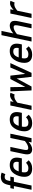

<svg xmlns="http://www.w3.org/2000/svg" viewBox="1902 -2684 797 4642"><g transform="rotate(-90 2301.0 -363.5)"><path d="M411.1 -632.8Q397 -640.6 380.9 -645.3Q364.7 -649.9 346.2 -649.9Q327.1 -649.9 312.5 -645.5Q297.9 -641.1 286.9 -631.3Q275.9 -621.6 268.3 -605.7Q260.7 -589.8 255.9 -566.9L244.1 -512.2H351.1L333 -426.8H226.1L136.2 0H33.2L123 -426.8H55.2L73.2 -512.2H141.1L151.9 -562Q161.6 -606.4 176.5 -640.4Q191.4 -674.3 214.6 -696.8Q237.8 -719.2 271 -730.7Q304.2 -742.2 351.1 -742.2Q379.9 -742.2 404.5 -736.6Q429.2 -731 449.2 -722.2Z M460.9 -233.9Q457 -217.3 455.6 -201.9Q454.1 -186.5 454.1 -172.9Q454.1 -119.6 479 -97.9Q503.9 -76.2 555.2 -76.2Q594.2 -76.2 625.7 -91.1Q657.2 -106 685.1 -133.8L746.1 -69.8Q727.5 -49.8 707 -33.9Q686.5 -18.1 662.4 -7.1Q638.2 3.9 609.1 9.5Q580.1 15.1 544.9 15.1Q493.7 15.1 456.3 2Q418.9 -11.2 394.3 -35.6Q369.6 -60.1 357.9 -94.7Q346.2 -129.4 346.2 -172.9Q346.2 -204.1 351.1 -236.6Q356 -269 366 -301.3Q376 -333.5 390.6 -364.3Q405.3 -395 424.3 -422.9Q440.4 -446.3 461.2 -465.6Q481.9 -484.9 507.6 -498.5Q533.2 -512.2 564.5 -519.5Q595.7 -526.9 632.3 -526.9Q677.7 -526.9 711.4 -515.1Q745.1 -503.4 767.3 -481.7Q789.6 -460 800.3 -428.7Q811 -397.5 811 -357.9Q811 -352.5 810.5 -344.5Q810.1 -336.4 809.1 -326.9Q808.1 -317.4 806.9 -307.6Q805.7 -297.9 804.2 -290L792 -233.9ZM705.1 -311Q707.5 -323.7 708.7 -335.7Q710 -347.7 710 -357.9Q710 -399.4 690.2 -420.7Q670.4 -441.9 624 -441.9Q589.4 -441.9 564.5 -430.2Q539.6 -418.5 521 -395Q508.3 -379.4 497.3 -357.7Q486.3 -335.9 478 -311Z M1069.3 -512.2 1008.3 -220.2Q1002.4 -192.9 998.8 -170.9Q995.1 -148.9 995.1 -131.8Q995.1 -102.5 1007.1 -90.8Q1019 -79.1 1043.5 -79.1Q1062.5 -79.1 1083.3 -85.2Q1104 -91.3 1125.5 -102.1Q1147 -112.8 1168.7 -127.7Q1190.4 -142.6 1211.4 -160.2L1286.1 -512.2H1389.2L1281.2 0H1178.2L1193.4 -70.8Q1172.9 -52.2 1150.9 -36.6Q1128.9 -21 1106.2 -9.5Q1083.5 2 1060.1 8.5Q1036.6 15.1 1013.2 15.1Q978 15.1 954.3 5.6Q930.7 -3.9 916 -20Q901.4 -36.1 895.3 -57.9Q889.2 -79.6 889.2 -104Q889.2 -124.5 892.6 -149.4Q896 -174.3 901.4 -199.2L967.3 -512.2Z M1562 -233.9Q1558.1 -217.3 1556.6 -201.9Q1555.2 -186.5 1555.2 -172.9Q1555.2 -119.6 1580.1 -97.9Q1605 -76.2 1656.2 -76.2Q1695.3 -76.2 1726.8 -91.1Q1758.3 -106 1786.1 -133.8L1847.2 -69.8Q1828.6 -49.8 1808.1 -33.9Q1787.6 -18.1 1763.4 -7.1Q1739.3 3.9 1710.2 9.5Q1681.2 15.1 1646 15.1Q1594.7 15.1 1557.4 2Q1520 -11.2 1495.4 -35.6Q1470.7 -60.1 1459 -94.7Q1447.3 -129.4 1447.3 -172.9Q1447.3 -204.1 1452.1 -236.6Q1457 -269 1467 -301.3Q1477.1 -333.5 1491.7 -364.3Q1506.3 -395 1525.4 -422.9Q1541.5 -446.3 1562.3 -465.6Q1583 -484.9 1608.6 -498.5Q1634.3 -512.2 1665.5 -519.5Q1696.8 -526.9 1733.4 -526.9Q1778.8 -526.9 1812.5 -515.1Q1846.2 -503.4 1868.4 -481.7Q1890.6 -460 1901.4 -428.7Q1912.1 -397.5 1912.1 -357.9Q1912.1 -352.5 1911.6 -344.5Q1911.1 -336.4 1910.2 -326.9Q1909.2 -317.4 1908 -307.6Q1906.7 -297.9 1905.3 -290L1893.1 -233.9ZM1806.2 -311Q1808.6 -323.7 1809.8 -335.7Q1811 -347.7 1811 -357.9Q1811 -399.4 1791.3 -420.7Q1771.5 -441.9 1725.1 -441.9Q1690.4 -441.9 1665.5 -430.2Q1640.6 -418.5 1622.1 -395Q1609.4 -379.4 1598.4 -357.7Q1587.4 -335.9 1579.1 -311Z M2337.4 -408.2Q2330.6 -411.1 2318.8 -414.1Q2307.1 -417 2294.4 -417Q2272.9 -417 2253.2 -411.1Q2233.4 -405.3 2214.4 -395.3Q2195.3 -385.3 2176.8 -371.6Q2158.2 -357.9 2139.2 -342.8L2066.4 0H1963.4L2071.3 -512.2H2174.3L2158.2 -434.1Q2204.1 -477.1 2242.4 -498.5Q2280.8 -520 2317.4 -520Q2335.9 -520 2352.5 -516.8Q2369.1 -513.7 2378.4 -508.8Z M2860.4 0H2764.2L2723.6 -358.9L2529.3 0H2435.5L2412.6 -512.2H2514.2L2520.5 -151.9L2711.4 -512.2H2792.5L2835.4 -152.8L2989.3 -512.2H3096.2Z M3216.3 -233.9Q3212.4 -217.3 3210.9 -201.9Q3209.5 -186.5 3209.5 -172.9Q3209.5 -119.6 3234.4 -97.9Q3259.3 -76.2 3310.5 -76.2Q3349.6 -76.2 3381.1 -91.1Q3412.6 -106 3440.4 -133.8L3501.5 -69.8Q3482.9 -49.8 3462.4 -33.9Q3441.9 -18.1 3417.7 -7.1Q3393.6 3.9 3364.5 9.5Q3335.4 15.1 3300.3 15.1Q3249 15.1 3211.7 2Q3174.3 -11.2 3149.7 -35.6Q3125 -60.1 3113.3 -94.7Q3101.6 -129.4 3101.6 -172.9Q3101.6 -204.1 3106.4 -236.6Q3111.3 -269 3121.3 -301.3Q3131.3 -333.5 3146 -364.3Q3160.6 -395 3179.7 -422.9Q3195.8 -446.3 3216.6 -465.6Q3237.3 -484.9 3262.9 -498.5Q3288.6 -512.2 3319.8 -519.5Q3351.1 -526.9 3387.7 -526.9Q3433.1 -526.9 3466.8 -515.1Q3500.5 -503.4 3522.7 -481.7Q3544.9 -460 3555.7 -428.7Q3566.4 -397.5 3566.4 -357.9Q3566.4 -352.5 3565.9 -344.5Q3565.4 -336.4 3564.5 -326.9Q3563.5 -317.4 3562.3 -307.6Q3561 -297.9 3559.6 -290L3547.4 -233.9ZM3460.4 -311Q3462.9 -323.7 3464.1 -335.7Q3465.3 -347.7 3465.3 -357.9Q3465.3 -399.4 3445.6 -420.7Q3425.8 -441.9 3379.4 -441.9Q3344.7 -441.9 3319.8 -430.2Q3294.9 -418.5 3276.4 -395Q3263.7 -379.4 3252.7 -357.7Q3241.7 -335.9 3233.4 -311Z M3937.5 0 3999.5 -292Q4004.9 -319.3 4008.3 -341.1Q4011.7 -362.8 4011.7 -383.8Q4011.7 -408.2 4000.5 -420.7Q3989.3 -433.1 3962.9 -433.1Q3944.8 -433.1 3924.3 -427Q3903.8 -420.9 3882.1 -409.9Q3860.4 -398.9 3838.6 -384Q3816.9 -369.1 3795.9 -352.1L3720.7 0H3617.7L3771.5 -727.1H3874.5L3813.5 -440.9Q3834 -459 3856 -474.6Q3877.9 -490.2 3901.1 -502Q3924.3 -513.7 3948.5 -520.3Q3972.7 -526.9 3997.6 -526.9Q4031.2 -526.9 4054.4 -517.3Q4077.6 -507.8 4091.6 -491.7Q4105.5 -475.6 4111.6 -453.9Q4117.7 -432.1 4117.7 -407.2Q4117.7 -386.7 4114.3 -361.8Q4110.8 -336.9 4105.5 -312L4039.6 0Z M4560.5 -408.2Q4553.7 -411.1 4542 -414.1Q4530.3 -417 4517.6 -417Q4496.1 -417 4476.3 -411.1Q4456.5 -405.3 4437.5 -395.3Q4418.5 -385.3 4399.9 -371.6Q4381.3 -357.9 4362.3 -342.8L4289.6 0H4186.5L4294.4 -512.2H4397.5L4381.3 -434.1Q4427.2 -477.1 4465.6 -498.5Q4503.9 -520 4540.5 -520Q4559.1 -520 4575.7 -516.8Q4592.3 -513.7 4601.6 -508.8Z"/></g></svg>

Font: Clear Sans Medium
Style: Italic
Weight: 500
Italic angle: -12°
Foundry: Intel Corporation
Version: Version 1.00